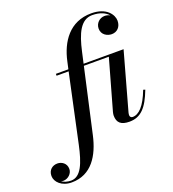

<svg xmlns="http://www.w3.org/2000/svg" viewBox="-364 -893 1160 1286"><g transform="rotate(-20 216.5 -250.0)"><path d="M600 -155.5 586.5 -160C546.5 -55.5 503 -12.5 458.5 -12.5C446 -12.5 439.5 -21.5 439.5 -32C439.5 -37 440.5 -44 442 -50L556 -460H271L289 -540C315.5 -660 353.5 -746.5 435.5 -746.5C493 -746.5 530 -727 550.5 -703C538.5 -709.5 524.5 -713 512.5 -713C477 -713 446 -685 446 -646C446 -602.5 484.5 -581.5 517 -581.5C555 -581.5 583.5 -609 583.5 -653.5C583.5 -695.5 543.5 -760 434 -760C279 -760 202 -642.5 174 -511.5L162.5 -460H73.5V-446.5H159.5L55 40C29 160 -4 247 -74.5 247C-100.5 247 -123.5 239.5 -141 228C-135 229.5 -129 230.5 -123.5 230.5C-90 230 -59.5 202 -59.5 169C-59.5 128 -93 107.5 -123 107.5C-158.5 107.5 -188.5 130.5 -188.5 173C-188.5 216 -145.5 260 -74.5 260C68 260 136 144 165.5 11.5L268 -446.5H446L345.5 -90C343 -82.5 341.5 -69.5 341.5 -64.5C341.5 -13 369 10 428.5 10C509 10 556 -40.5 600 -155.5Z"/></g></svg>

Font: Bodoni* 16pt Medium
Style: Italic
Weight: 500
Italic angle: -13°
Version: Version 2.3